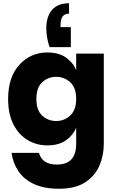

<svg xmlns="http://www.w3.org/2000/svg" viewBox="-20 -888 718 1182"><path d="M416 -598H285Q265 -658 265 -716Q265 -758 279 -792.5Q293 -827 324 -847.5Q355 -868 405 -868V-804Q353 -804 353 -737V-721H416ZM343 274Q251 274 189 245Q127 216 93.5 166Q60 116 51 53H220Q228 86 255 105.5Q282 125 331 125Q449 125 449 -3V-101Q429 -54 385 -23.5Q341 7 271 7Q205 7 150 -26Q95 -59 62.5 -122.5Q30 -186 30 -279Q30 -414 99.5 -489.5Q169 -565 271 -565Q341 -565 385 -534.5Q429 -504 449 -457V-558H619V-3Q619 70 591.5 133Q564 196 503.5 235Q443 274 343 274ZM326 -143Q376 -143 412.5 -177Q449 -211 449 -279Q449 -348 412.5 -381.5Q376 -415 326 -415Q276 -415 240 -382Q204 -349 204 -279Q204 -209 240 -176Q276 -143 326 -143Z"/></svg>

Font: Ulagadi Sans
Style: Bold
Weight: 700
Designer: Ninad Kale (Devanagari), Jonny Pinhorn (Latin)
Foundry: Indian Type Foundry
Version: Version 3.01;March 29, 2020;FontCreator 12.0.0.2522 64-bit; 